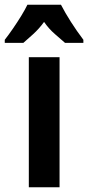

<svg xmlns="http://www.w3.org/2000/svg" viewBox="-61 -786 370 806"><path d="M189 0H60V-546H189ZM195 -766Q212 -733 236.5 -694.5Q261 -656 289 -619V-606H212Q195 -621 169.5 -643Q144 -665 124 -694Q103 -665 77.5 -642Q52 -619 37 -606H-41V-619Q-26 -638 -7 -665.5Q12 -693 28.5 -720Q45 -747 54 -766Z"/></svg>

Font: Noto Sans Sinhala ExtraCondensed
Style: Bold
Weight: 700
Width: 2
Designer: Jelle Bosma - Monotype Design Team
Foundry: Monotype Imaging Inc.
Version: Version 2.006; ttfautohint (v1.8.4.7-5d5b)